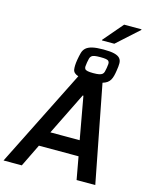

<svg xmlns="http://www.w3.org/2000/svg" viewBox="-207 -1209 1047 1310"><g transform="rotate(15 316.0 -554.0)"><path d="M0 0ZM-52 0 292 -687Q257 -698 253 -724Q249 -750 256 -793Q261 -822 267 -844Q273 -866 288.5 -880Q304 -894 333 -901Q362 -908 411 -908Q461 -908 488.5 -901Q516 -894 528 -880Q540 -866 540 -844Q540 -822 535 -793Q532 -772 527.5 -754.5Q523 -737 515.5 -724Q508 -711 495.5 -702Q483 -693 463 -687L596 0H464L435 -160H155L77 0ZM384 -734Q411 -734 425.5 -737Q440 -740 448 -746.5Q456 -753 459 -764.5Q462 -776 465 -793Q468 -810 468.5 -821.5Q469 -833 463.5 -840Q458 -847 444 -849.5Q430 -852 403 -852Q378 -852 363.5 -849.5Q349 -847 341.5 -840Q334 -833 331 -821.5Q328 -810 325 -793Q322 -776 321.5 -764.5Q321 -753 326 -746.5Q331 -740 345 -737Q359 -734 384 -734ZM207 -268H414L360 -568H355ZM384 -965ZM384 -965 385 -970 503 -1108H626L625 -1103L472 -965Z"/></g></svg>

Font: Azeri Sans SemiBold
Style: Italic
Weight: 600
Designer: Hector Gatti & Omnibus-Type (original fonts) / Cristiano Sobral (main changes and remastering)
Foundry: Omnibus-Type
Version: Version 0.07;August 21, 2020;FontCreator 13.0.0.2681 64-bit;